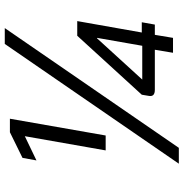

<svg xmlns="http://www.w3.org/2000/svg" viewBox="-2 -760 787 824"><g transform="rotate(-90 392.0 -348.5)"><path d="M219 -636 115 -586 126 -646 236 -700H294L222 -289H158ZM615 -722H683L169 25H101ZM590 -78H418Q387 -78 392 -104L397 -134L650 -411H713L664 -134H708L698 -78H654L641 0H577ZM607 -132 641 -326H639L462 -132Z"/></g></svg>

Font: Bai Jamjuree
Style: Italic
Weight: 400
Italic angle: -10°
Version: Version 1.000; ttfautohint (v1.6)